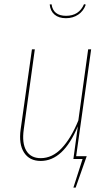

<svg xmlns="http://www.w3.org/2000/svg" viewBox="-20 -751 516 907"><path d="M291.5 -665Q257.8 -665 237.8 -681.9Q217.8 -698.7 214.8 -730L223.6 -730.5Q231.4 -676.3 292 -676.3Q353.5 -676.3 377 -731.4L385.3 -729Q374.5 -698.7 349.6 -681.9Q324.7 -665 291.5 -665ZM410.6 -518.1 339.8 -13.2H389.6L337.4 135.3H326.7L370.1 0H326.7L347.7 -154.3Q279.3 9.3 172.4 9.3Q119.1 9.3 93.5 -30.5Q67.9 -70.3 77.6 -140.1L130.9 -518.1H144.5L92.3 -140.1Q83 -74.7 104.2 -39.3Q125.5 -3.9 172.4 -3.9Q227.1 -3.9 271.5 -51Q315.9 -98.1 350.1 -182.1L396.5 -518.1Z"/></svg>

Font: Fira Sans Compressed Hair
Style: Italic
Weight: 100
Width: 3
Italic angle: -8°
Designer: Carrois Corporate & Edenspiekermann AG
Foundry: Carrois Corporate GbR & Edenspiekermann AG
Version: Version 4.203;PS 004.203;hotconv 1.0.88;makeotf.lib2.5.64775